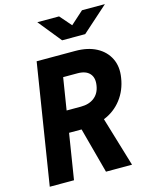

<svg xmlns="http://www.w3.org/2000/svg" viewBox="-137 -1037 885 1125"><g transform="rotate(-15 305.5 -475.0)"><path d="M22 0 138 -730H372Q448 -730 500.5 -702Q553 -674 577.5 -624Q602 -574 591 -508Q580 -435 538 -380.5Q496 -326 431 -300L521 0H363L289 -276H213L169 0ZM233 -406H320Q370 -406 401.5 -431Q433 -456 440 -501Q448 -548 424.5 -574Q401 -600 351 -600H264ZM314 -810 201 -950H333L394 -880L472 -950H611L454 -810Z"/></g></svg>

Font: JetBrains Mono ExtraBold
Style: Italic
Weight: 800
Italic angle: -9°
Monospace: yes
Designer: Philipp Nurullin, Konstantin Bulenkov
Foundry: JetBrains
Version: Version 2.305; ttfautohint (v1.8.4.7-5d5b)